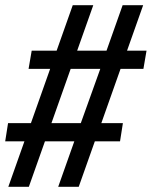

<svg xmlns="http://www.w3.org/2000/svg" viewBox="-37 -737 584 739"><path d="M-5 -18 57 -193H-17L-6 -263H82L156 -472H73L85 -542H181L243 -717H322L260 -542H373L435 -717H514L452 -542H527L515 -472H427L353 -263H436L425 -193H328L266 -18H187L249 -193H136L74 -18ZM274 -263 349 -472H235L161 -263Z"/></svg>

Font: Iosevka SS04 Oblique
Style: Regular
Weight: 400
Italic angle: -9°
Monospace: yes
Designer: Belleve Invis
Foundry: Belleve Invis
Version: Version 19.0.0; ttfautohint (v1.8.4)